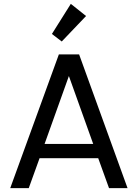

<svg xmlns="http://www.w3.org/2000/svg" viewBox="-20 -975 714 995"><path d="M489 -155H185L129 0H33L285 -693H390L641 0H545ZM463 -229 337 -581 211 -229ZM249 -799 347 -955 426 -892 300 -760Z"/></svg>

Font: Fz Poppins
Style: Regular
Weight: 400
Designer: Ninad Kale (Devanagari), Jonny Pinhorn (Latin)
Foundry: Indian Type Foundry
Version: Vit hóa bi Vntype.Com & FontZin.Com